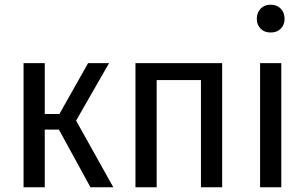

<svg xmlns="http://www.w3.org/2000/svg" viewBox="-20 -795 1295 815"><path d="M303 -283 461 0H364L230 -245H170V0H80V-527H170V-311H232L354 -527H443Z M833 -455H645V0H555V-527H923V0H833Z M1188 -715Q1188 -690 1172 -673.5Q1156 -657 1129 -657Q1102 -657 1086 -673.5Q1070 -690 1070 -715Q1070 -741 1086 -758Q1102 -775 1129 -775Q1156 -775 1172 -758Q1188 -741 1188 -715ZM1174 0H1084V-527H1174Z"/></svg>

Font: Fira Sans Condensed
Style: Regular
Weight: 400
Width: 3
Designer: bBox Type GmbH & Carrois Corporate GbR & Edenspiekermann AG
Foundry: bBox Type GmbH & Carrois Corporate GbR & Edenspiekermann AG
Version: Version 4.301